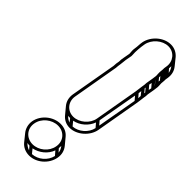

<svg xmlns="http://www.w3.org/2000/svg" viewBox="-283 -795 939 939"><g transform="rotate(45 186.5 -325.5)"><path d="M53 -17C49 8 56 31 70 48L99 84C113 101 135 112 161 112C211 112 258 71 267 21C272 -5 265 -28 251 -45L222 -80C208 -97 187 -107 161 -107C111 -107 62 -68 53 -17ZM116 -251 158 -492C158 -501 160 -510 161 -518C163 -529 163 -541 165 -553L171 -586V-594C169 -617 172 -648 176 -671C183 -712 224 -748 265 -748C306 -748 335 -712 328 -671L326 -658C326 -652 326 -645 325 -639C323 -624 325 -612 325 -603C324 -595 323 -589 322 -581L316 -545C316 -537 315 -528 313 -518C311 -505 310 -493 308 -480L268 -251C261 -210 220 -175 179 -175C138 -175 109 -210 116 -251ZM358 -657 343 -674C344 -679 344 -684 344 -689C351 -680 356 -669 358 -657ZM354 -600C354 -597 353 -595 353 -592L340 -608V-617ZM354 -565V-564L338 -584V-585ZM351 -543 348 -529 331 -549 334 -563ZM345 -507C345 -505 344 -504 344 -502L328 -521C328 -523 329 -524 329 -526ZM341 -480C340 -475 341 -469 340 -464L324 -483C325 -488 326 -494 326 -499ZM337 -442 300 -234 283 -254 320 -462ZM296 -213C288 -174 250 -141 211 -139L193 -161C231 -168 265 -198 278 -234ZM187 -142C176 -146 166 -152 159 -161C163 -160 168 -160 173 -160ZM252 24C243 64 206 95 166 97L148 75C186 68 221 40 234 3ZM253 0 238 -17C239 -23 239 -28 239 -33C246 -24 252 -13 253 0ZM143 94C131 90 120 83 112 74C117 75 122 76 128 76ZM223 -14C216 28 176 61 134 61C91 61 60 26 68 -17C75 -59 116 -92 158 -92C201 -92 231 -57 223 -14ZM370 -624 372 -636C376 -661 370 -683 356 -700L327 -736C313 -752 293 -763 268 -763C218 -763 170 -720 161 -671C158 -655 159 -639 156 -624C154 -613 155 -601 156 -590V-586L150 -553C148 -543 147 -535 147 -524C145 -513 143 -503 143 -490L101 -251C97 -226 103 -204 117 -187L146 -152C160 -135 180 -124 205 -124C254 -124 303 -167 312 -216L352 -445C355 -460 355 -472 357 -483C359 -493 360 -501 360 -511L366 -546C367 -554 368 -561 369 -569C370 -581 367 -594 369 -604C370 -611 370 -618 370 -624Z"/></g></svg>

Font: Blanket
Style: Ugh
Weight: 900
Foundry: Cannot Into Space Fonts
Version: Version 0.9